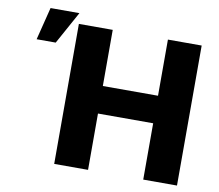

<svg xmlns="http://www.w3.org/2000/svg" viewBox="-84 -882 1119 982"><g transform="rotate(10 475.5 -391.0)"><path d="M433.6 0H257.8V-727.1H433.6V-435.5H720.2V-727.1H895.5V0H720.2V-292.5H433.6ZM157.7 -612.3H58.6L101.1 -781.7H251Z"/></g></svg>

Font: My Font
Style: Regular
Weight: 500
Designer: Rasmus Andersson
Foundry: rsms
Version: Version 0.001